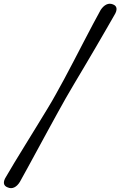

<svg xmlns="http://www.w3.org/2000/svg" viewBox="-60 -819 633 1011"><path d="M287 -303Q268.5 -270.5 244 -226Q219.5 -181.5 192.2 -131.5Q165 -81.5 137.8 -31.5Q110.5 18.5 86.5 62.8Q62.5 107 44.5 139Q31.5 160 15 167.8Q-1.5 175.5 -19 168Q-37 161.5 -39.2 147Q-41.5 132.5 -28 111.5Q-10.5 81 15.5 38Q41.5 -5 71.8 -54Q102 -103 132.2 -152.2Q162.5 -201.5 189.2 -245.5Q216 -289.5 234 -322.5Q253 -355.5 277.2 -401Q301.5 -446.5 328 -497.2Q354.5 -548 380.5 -598.2Q406.5 -648.5 429.8 -692.2Q453 -736 470 -766.5Q483.5 -787 500 -795Q516.5 -803 534.5 -796Q552 -789.5 553.5 -774.5Q555 -759.5 542 -739Q524 -707.5 498.8 -663.8Q473.5 -620 444.8 -570.8Q416 -521.5 386.8 -472.2Q357.5 -423 331.5 -379.2Q305.5 -335.5 287 -303Z"/></svg>

Font: Fraunces
Style: Bold Italic
Weight: 700
Italic angle: -16°
Version: Version 1.000;[b76b70a41]